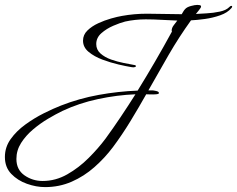

<svg xmlns="http://www.w3.org/2000/svg" viewBox="-92 -601 968 784"><path d="M92 163Q56 163 18 149.5Q-20 136 -46 109Q-72 82 -72 40Q-72 0 -48.5 -33Q-25 -66 11.5 -92.5Q48 -119 87 -138.5Q126 -158 157 -170Q231 -199 311 -213.5Q391 -228 470 -231Q543 -349 610 -472Q609 -474 609 -476Q609 -487 617.5 -498Q626 -509 632 -517Q600 -518 567.5 -520Q535 -522 503 -522Q460 -522 419 -513Q399 -508 371 -496Q343 -484 322 -465.5Q301 -447 301 -421Q301 -398 318.5 -382.5Q336 -367 361.5 -358Q387 -349 412.5 -344Q438 -339 454 -336Q456 -336 459.5 -335Q463 -334 463 -331Q463 -328 458.5 -327Q454 -326 452 -326Q451 -326 448.5 -326.5Q446 -327 444 -327Q425 -330 392.5 -337.5Q360 -345 326.5 -357.5Q293 -370 270 -389Q247 -408 247 -435Q247 -459 265 -476.5Q283 -494 309 -506Q335 -518 361.5 -525.5Q388 -533 406 -536Q456 -545 506 -545H511Q546 -545 581 -544Q616 -543 650 -543Q653 -548 656.5 -554Q660 -560 664 -564Q671 -572 687.5 -576.5Q704 -581 714 -581Q718 -581 723.5 -580Q729 -579 729 -574Q729 -570 720 -559Q711 -548 708 -544Q724 -545 751.5 -546.5Q779 -548 805 -553.5Q831 -559 843 -571Q845 -573 847.5 -575Q850 -577 853 -577Q856 -577 856 -575Q856 -571 853 -568Q837 -549 807 -538.5Q777 -528 744.5 -523.5Q712 -519 688 -518Q639 -450 597 -377.5Q555 -305 514 -232H530Q534 -232 545.5 -229.5Q557 -227 557 -221Q557 -217 545.5 -216Q534 -215 521 -215.5Q508 -216 505 -216Q474 -161 440.5 -106Q407 -51 369 0Q336 44 293.5 81.5Q251 119 200.5 141Q150 163 92 163ZM82 138Q135 138 182.5 111Q230 84 270 44Q310 4 339 -35Q371 -79 401.5 -124.5Q432 -170 461 -216Q386 -213 308.5 -196.5Q231 -180 163 -148Q136 -135 104 -116Q72 -97 42.5 -72Q13 -47 -6 -17Q-25 13 -25 48Q-25 92 8 115Q41 138 82 138Z"/></svg>

Font: Bonheur Royale
Style: Regular
Weight: 400
Designer: Robert E. Leuschke
Foundry: Robert E. Leuschke
Version: Version 1.010; ttfautohint (v1.8.3)